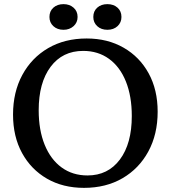

<svg xmlns="http://www.w3.org/2000/svg" viewBox="-20 -892 825 928"><path d="M386 16Q284 16 207 -28.5Q130 -73 86.5 -152.5Q43 -232 43 -338Q43 -447 88 -530Q133 -613 213 -659.5Q293 -706 399 -706Q500 -706 577.5 -661.5Q655 -617 698.5 -537.5Q742 -458 742 -352Q742 -243 697 -160Q652 -77 572 -30.5Q492 16 386 16ZM403 -44Q502 -44 559.5 -121Q617 -198 617 -331Q617 -427 588.5 -498Q560 -569 507 -607.5Q454 -646 382 -646Q282 -646 224.5 -569Q167 -492 167 -359Q167 -263 196 -192Q225 -121 278 -82.5Q331 -44 403 -44ZM287 -748Q257 -748 238 -765.5Q219 -783 219 -810Q219 -838 238 -855Q257 -872 287 -872Q316 -872 335.5 -855Q355 -838 355 -810Q355 -783 335.5 -765.5Q316 -748 287 -748ZM499 -748Q469 -748 450 -765.5Q431 -783 431 -810Q431 -838 450 -855Q469 -872 499 -872Q529 -872 548 -855Q567 -838 567 -810Q567 -783 548 -765.5Q529 -748 499 -748Z"/></svg>

Font: Platypi
Style: Regular
Weight: 400
Designer: David Sargent
Foundry: Bolt Cutter Type
Version: Version 1.200; ttfautohint (v1.8.4.7-5d5b)